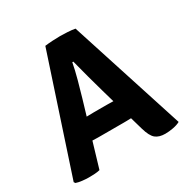

<svg xmlns="http://www.w3.org/2000/svg" viewBox="-159 -827 952 975"><g transform="rotate(-30 317.0 -339.5)"><path d="M231.5 -683Q250 -685.5 275.5 -687Q301 -688.5 320 -688.5Q338.5 -688.5 364.2 -687Q390 -685.5 408 -682L624.5 -10Q608.5 -1 583.5 3.8Q558.5 8.5 536.5 8.5Q500.5 8.5 480 -8.2Q459.5 -25 445.5 -74L369 -340.5Q357 -383 341.8 -438.5Q326.5 -494 314.5 -542.5H308.5Q301 -502 286.8 -449.8Q272.5 -397.5 261 -358.5L154 1Q140 4.5 123.5 5.5Q107 6.5 89.5 6.5Q72 6.5 50.5 4Q29 1.5 15.5 -3.5L10 -11.5ZM240.5 -146Q233.5 -146 223.5 -146.2Q213.5 -146.5 203.8 -146.8Q194 -147 187 -147H107.5L154.5 -266.5H224Q231 -266.5 240.5 -266.8Q250 -267 259.5 -267.2Q269 -267.5 275.5 -267.5H352Q359 -267.5 368.5 -267.2Q378 -267 387.5 -266.8Q397 -266.5 404 -266.5H476L514.5 -147H435.5Q428.5 -147 418.5 -146.8Q408.5 -146.5 398.8 -146.2Q389 -146 382 -146Z"/></g></svg>

Font: Signika Negative Light
Style: Bold
Weight: 700
Version: Version 2.001